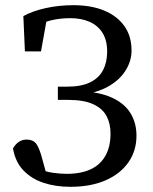

<svg xmlns="http://www.w3.org/2000/svg" viewBox="-20 -705 590 740"><path d="M251 15Q194 15 147.5 -0.5Q101 -16 70 -48.5Q39 -81 30 -133Q40 -150 53 -158.5Q66 -167 82 -167Q109 -167 121 -149Q133 -131 143 -92L165 -12L121 -57Q155 -43 184.5 -39Q214 -35 237 -35Q292 -35 329.5 -52.5Q367 -70 386.5 -105Q406 -140 406 -190Q406 -228 391 -257Q376 -286 340 -303Q304 -320 242 -320H203V-371H239Q293 -371 327 -387.5Q361 -404 377 -434.5Q393 -465 393 -506Q393 -550 375 -578.5Q357 -607 325 -621Q293 -635 251 -635Q209 -635 172.5 -625.5Q136 -616 100 -595V-636L166 -663L138 -507H76L70 -643Q104 -662 155 -673.5Q206 -685 263 -685Q331 -685 381 -664.5Q431 -644 459 -605Q487 -566 487 -510Q487 -472 466 -436.5Q445 -401 404.5 -376Q364 -351 307 -342V-353Q377 -347 421 -324Q465 -301 485.5 -264.5Q506 -228 506 -182Q506 -124 475 -79.5Q444 -35 387 -10Q330 15 251 15Z"/></svg>

Font: Source Serif 4 Variable
Style: Regular
Weight: 400
Designer: Frank Grießhammer
Foundry: Adobe
Version: Version 4.005;hotconv 1.1.0;makeotfexe 2.6.0